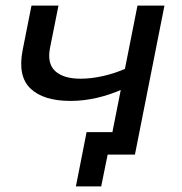

<svg xmlns="http://www.w3.org/2000/svg" viewBox="-20 -550 646 683"><path d="M231 -191Q134 -191 88 -235.5Q42 -280 61 -374L92 -530H188L158 -380Q147 -324 176.5 -297Q206 -270 267 -270Q304 -270 346.5 -279.5Q389 -289 432 -308L417 -233Q372 -213 325 -202Q278 -191 231 -191ZM250 113 288 -80H468L452 0H340L368 -25L340 113ZM364 0 469 -530H565L460 0Z"/></svg>

Font: MOST Montserrat Medium
Style: Italic
Weight: 500
Italic angle: -11.3°
Designer: Julieta Ulanovsky
Foundry: Julieta Ulanovsky
Version: Version 8.000;March 11, 2024;FontCreator 15.0.0.2926 64-bit